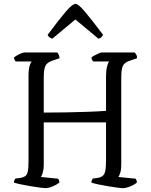

<svg xmlns="http://www.w3.org/2000/svg" viewBox="-20 -976 783 996"><path d="M215 0Q208 0 186 -3Q164 -6 137 -10.5Q110 -15 86.5 -20Q63 -25 52 -29Q52 -36 55 -41.5Q58 -47 60 -50L86 -53Q101 -56 110.5 -62Q120 -68 124 -86Q128 -104 128 -140V-582Q128 -618 134 -635.5Q140 -653 144 -657H61Q59 -661 56.5 -664.5Q54 -668 52 -677Q57 -682 68 -688.5Q79 -695 90.5 -699.5Q102 -704 107 -704H277Q281 -700 284.5 -692.5Q288 -685 289 -674L251 -661Q224 -652 215.5 -634Q207 -616 207 -574V-392Q259 -392 319.5 -393Q380 -394 436 -396Q492 -398 530 -401V-582Q530 -611 535.5 -631.5Q541 -652 546 -657H463Q461 -661 458 -665.5Q455 -670 454 -677Q458 -682 469.5 -688Q481 -694 492 -699Q503 -704 508 -704H679Q683 -699 687 -692.5Q691 -686 691 -674L653 -661Q626 -652 617.5 -634.5Q609 -617 609 -574V-120Q609 -97 604 -80.5Q599 -64 594 -58L684 -49Q685 -47 687.5 -42Q690 -37 690 -29Q676 -17 654.5 -8.5Q633 0 617 0Q609 0 586.5 -3Q564 -6 537 -10.5Q510 -15 487 -20Q464 -25 454 -29Q454 -36 457 -42Q460 -48 462 -50L487 -53Q512 -57 521 -74Q530 -91 530 -140V-341H207V-120Q207 -98 202 -81Q197 -64 192 -58L281 -49Q284 -47 286 -40.5Q288 -34 288 -29Q273 -17 252 -8.5Q231 0 215 0ZM251 -775Q231 -783 227 -795Q288 -877 322 -916.5Q356 -956 372 -956Q386 -956 420 -916Q454 -876 515 -795Q512 -791 507 -784.5Q502 -778 491 -775L371 -875Z"/></svg>

Font: Texturina ExtraLight
Style: Regular
Weight: 200
Designer: Guillermo Torres Carreño
Foundry: Omnibus-Type
Version: Version 1.002; ttfautohint (v1.8.3)